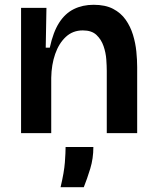

<svg xmlns="http://www.w3.org/2000/svg" viewBox="-20 -556 653 802"><path d="M68 0V-315V-523H174L171 -357H188Q202 -422 227 -461Q252 -500 288.5 -518Q325 -536 371 -536Q420 -536 452.5 -519Q485 -502 505 -473.5Q525 -445 535.5 -410.5Q546 -376 549.5 -341Q553 -306 553 -276V0H426V-260Q426 -280 424 -308Q422 -336 412.5 -363.5Q403 -391 383 -410Q363 -429 326 -429Q284 -429 255 -402Q226 -375 210.5 -330.5Q195 -286 194 -231V0ZM233 226Q248 163 251 122Q254 81 254 58H370Q370 106 357 148.5Q344 191 330 226Z"/></svg>

Font: Bricolage Grotesque SemiBold
Style: Regular
Weight: 600
Designer: Mathieu Triay
Foundry: Atelier Triay
Version: Version 1.000;gftools[0.9.30]